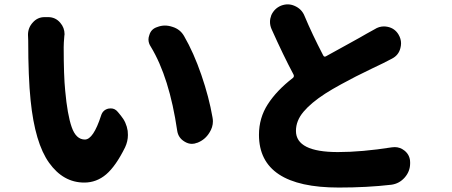

<svg xmlns="http://www.w3.org/2000/svg" viewBox="-20 -800 2040 867"><path d="M106.4 -642.6Q106.4 -674.8 127.9 -698.2Q149.4 -722.7 181.6 -722.7Q182.6 -722.7 182.6 -722.7H197.3Q230.5 -722.7 252 -697.3Q271.5 -674.8 271.5 -645.5Q271.5 -641.6 270.5 -637.7Q267.6 -605.5 267.6 -586.9Q267.6 -457 274.4 -390.6Q284.2 -282.2 303.7 -226.1Q323.2 -169.9 363.3 -169.9Q401.4 -169.9 436.5 -278.3Q444.3 -303.7 469.7 -309.6Q475.6 -310.5 480.5 -310.5Q499 -310.5 511.7 -294.9L525.4 -278.3Q550.8 -248 556.6 -209Q557.6 -199.2 557.6 -190.4Q557.6 -162.1 544.9 -134.8Q502.9 -49.8 459.5 -12.7Q416 24.4 360.4 24.4Q265.6 24.4 201.7 -64.9Q137.7 -154.3 118.2 -346.7Q107.4 -450.2 107.4 -617.2ZM661.1 -588.9Q650.4 -604.5 650.4 -622.1Q650.4 -630.9 654.3 -641.6Q662.1 -668.9 689.5 -677.7Q707 -684.6 724.6 -684.6Q741.2 -684.6 758.8 -678.7Q793.9 -668 811.5 -636.7Q854.5 -562.5 889.2 -461.9Q923.8 -361.3 939.5 -270.5Q941.4 -260.7 941.4 -252Q941.4 -225.6 925.8 -201.2Q906.2 -168.9 871.1 -155.3H870.1Q858.4 -150.4 846.7 -150.4Q829.1 -150.4 812.5 -161.1Q785.2 -177.7 780.3 -209Q745.1 -450.2 661.1 -588.9Z M1671.9 -668Q1691.4 -680.7 1713.9 -680.7Q1721.7 -680.7 1731.4 -678.7Q1762.7 -671.9 1779.3 -644.5Q1791 -625 1791 -604.5Q1791 -593.8 1788.1 -583Q1780.3 -550.8 1750 -535.2Q1732.4 -526.4 1710 -514.6Q1707 -513.7 1659.2 -490.2Q1611.3 -466.8 1586.9 -454.6Q1562.5 -442.4 1520.5 -419.4Q1478.5 -396.5 1448.2 -377Q1384.8 -335.9 1350.6 -295.4Q1316.4 -254.9 1316.4 -209Q1316.4 -113.3 1505.9 -113.3Q1613.3 -113.3 1750 -134.8Q1755.9 -135.7 1762.7 -135.7Q1787.1 -135.7 1807.6 -119.1Q1832 -98.6 1832 -66.4V-62.5Q1832 -26.4 1807.6 1.5Q1783.2 29.3 1747.1 34.2Q1637.7 46.9 1509.8 46.9Q1149.4 46.9 1149.4 -191.4Q1149.4 -267.6 1189.5 -329.6Q1229.5 -391.6 1302.7 -448.2Q1309.6 -454.1 1305.7 -462.9Q1259.8 -548.8 1206.1 -668.9Q1199.2 -684.6 1199.2 -701.2Q1199.2 -715.8 1205.1 -731.4Q1218.8 -761.7 1249 -774.4Q1264.6 -780.3 1279.3 -780.3Q1294.9 -780.3 1310.5 -773.4Q1341.8 -759.8 1354.5 -729.5Q1389.6 -645.5 1439.5 -549.8Q1444.3 -541 1452.1 -545.9Q1489.3 -566.4 1552.2 -601.1Q1615.2 -635.7 1634.8 -647.5Q1657.2 -660.2 1671.9 -668Z"/></svg>

Font: Gen Jyuu GothicX Heavy
Style: Bold
Weight: 900
Designer: [Source Han Sans]
Ryoko NISHIZUKA  (kana & ideographs); Paul D. Hunt (Latin, Greek & Cyrillic); Wenlong ZHANG  (bopomofo
Version: Version 1.002.20150607